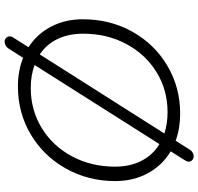

<svg xmlns="http://www.w3.org/2000/svg" viewBox="-34 -776 879 852"><g transform="rotate(90 406.0 -350.5)"><path d="M784 -422Q784 -302 728.5 -203Q673 -104 577 -47Q481 10 364 10Q295 10 237 -13L195 53Q190 60 182 64.5Q174 69 166 69Q156 69 149 62.5Q142 56 142 47Q142 37 147 31L190 -37Q131 -75 98.5 -137.5Q66 -200 66 -278Q66 -399 121 -497.5Q176 -596 272 -653Q368 -710 485 -710Q550 -710 605 -690L645 -753Q649 -760 657 -765Q665 -770 674 -770Q684 -770 691 -763.5Q698 -757 698 -747Q698 -742 693 -733L652 -668Q714 -631 749 -567Q784 -503 784 -422ZM222 -87 573 -640Q529 -654 478 -654Q380 -654 300.5 -605Q221 -556 175.5 -470.5Q130 -385 130 -280Q130 -215 153.5 -166Q177 -117 222 -87ZM720 -421Q720 -488 694 -538.5Q668 -589 620 -618L269 -64Q315 -47 371 -47Q469 -47 549 -96Q629 -145 674.5 -230.5Q720 -316 720 -421Z"/></g></svg>

Font: Kodchasan Light
Style: Italic
Weight: 300
Italic angle: -10°
Version: Version 1.000; ttfautohint (v1.6)